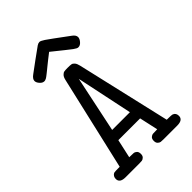

<svg xmlns="http://www.w3.org/2000/svg" viewBox="-243 -917 1010 1010"><g transform="rotate(-45 262.5 -412.0)"><path d="M27 -30Q27 -50 44 -59Q50 -61 87 -61L208 -585Q212 -603 220 -611.5Q228 -620 236 -621.5Q244 -623 262 -623Q280 -623 288.5 -621.5Q297 -620 304.5 -611Q312 -602 316 -584L437 -61Q474 -61 480 -58Q497 -51 497 -30Q497 0 454 0H352Q339 0 332 -1Q325 -2 317.5 -9Q310 -16 310 -30Q310 -45 317.5 -52Q325 -59 334.5 -60Q344 -61 366 -61L343 -165H181L158 -61Q180 -61 189.5 -60Q199 -59 206.5 -52Q214 -45 214 -30Q214 -16 206.5 -9Q199 -2 192 -1Q185 0 172 0H70Q27 0 27 -30ZM89 -697Q89 -712 110 -727Q135 -745 171 -772Q224 -811 234 -817.5Q244 -824 252 -824H253Q261 -824 280.5 -811Q300 -798 397 -726Q415 -713 415 -698Q415 -686 403.5 -672.5Q392 -659 379 -659H377Q369 -659 352 -671.5Q335 -684 252 -751Q236 -739 220.5 -726.5Q205 -714 195.5 -706.5Q186 -699 176.5 -691Q167 -683 161.5 -679Q156 -675 150.5 -670.5Q145 -666 142 -664.5Q139 -663 135.5 -661.5Q132 -660 130 -659.5Q128 -659 125 -659Q112 -659 100.5 -672Q89 -685 89 -697ZM196 -226H328L262 -540Z"/></g></svg>

Font: CMU Typewriter Text
Style: Regular
Weight: 500
Monospace: yes
Version: Version 0.7.0